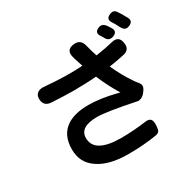

<svg xmlns="http://www.w3.org/2000/svg" viewBox="-190 -1063 1359 1334"><g transform="rotate(-30 490.0 -396.0)"><path d="M473 60Q321 60 236 2Q148 -55 148 -164Q148 -279 226 -332Q290 -375 401 -375Q496 -375 623 -343Q634 -340 638 -339Q584 -427 546 -519Q465 -512 356 -512Q279 -513 190 -518Q128 -521 126 -580Q125 -613 147 -628Q167 -642 202 -638Q374 -623 502 -632L482 -693Q482 -695 480 -698Q479 -704 478 -707Q452 -783 524 -791Q582 -798 596 -738Q609 -685 623 -645Q704 -657 760 -671Q824 -688 833 -622Q841 -568 790 -555Q729 -541 664 -532Q706 -439 753 -371Q765 -352 781 -333Q806 -305 784 -273L774 -259Q762 -242 743 -232Q725 -224 714 -226Q485 -273 413 -273Q272 -273 272 -184Q272 -64 481 -62Q584 -62 684 -76Q717 -81 730 -65Q741 -51 739 -15Q737 14 731 25Q723 39 699 43Q595 60 473 60ZM731 -722Q730 -725 726.5 -730.5Q723 -736 721 -739Q717 -745 716 -747Q688 -787 733 -805Q764 -818 786 -790Q789 -787 794 -779.5Q799 -772 801 -768Q803 -766 805.5 -762Q808 -758 809 -756Q832 -717 788 -701Q750 -687 731 -722ZM866 -728Q864 -731 860 -738Q851 -755 847 -763Q845 -766 842 -772Q834 -785 830 -791Q805 -829 849 -847Q882 -861 900 -833Q904 -827 912.5 -813.5Q921 -800 925 -793Q937 -771 943 -761Q961 -726 922 -709Q885 -693 866 -728Z"/></g></svg>

Font: GenSenRounded2 TW B
Style: Regular
Weight: 700
Version: Version 2.000;PS 2;hotconv 16.6.51;makeotf.lib2.5.65220 DEVE